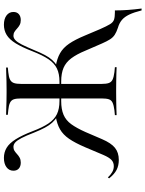

<svg xmlns="http://www.w3.org/2000/svg" viewBox="100 -722 751 992"><g transform="rotate(-90 476.0 -226.5)"><path d="M917.7 129Q908.1 90.3 896.4 65.7Q884.7 41.1 868.5 27.4Q852.4 13.7 827.4 6.5Q805.6 -0.8 791.9 -9.7Q778.2 -18.5 768.1 -34.3Q758.1 -50 746.8 -75.8L709.7 -161.3Q691.1 -206.5 670.2 -234.3Q649.2 -262.1 621 -274.2Q592.7 -286.3 550.8 -286.3H515.3V-295.2H549.2Q590.3 -295.2 617.7 -308.5Q645.2 -321.8 665.7 -352.4Q686.3 -383.1 706.5 -434.7Q727.4 -488.7 747.6 -521.4Q767.7 -554 791.1 -568.1Q814.5 -582.3 843.5 -582.3Q873.4 -582.3 891.5 -569Q909.7 -555.6 909.7 -533.1Q909.7 -515.3 898.4 -505.2Q887.1 -495.2 867.7 -495.2Q853.2 -495.2 842.7 -500.8Q832.3 -506.5 824.2 -514.1Q816.1 -521.8 807.3 -527.4Q798.4 -533.1 787.1 -533.1Q775 -533.1 764.1 -523Q753.2 -512.9 741.5 -489.9Q729.8 -466.9 712.9 -426.6Q699.2 -392.7 687.1 -370.2Q675 -347.6 661.7 -333.1Q648.4 -318.5 631.5 -307.3L629 -314.5Q668.5 -308.1 696.4 -292.3Q724.2 -276.6 745.6 -245.6Q766.9 -214.5 787.9 -163.7L821 -85.5Q836.3 -50.8 846.4 -34.3Q856.5 -17.7 870.2 -13.3Q883.9 -8.9 907.3 -8.9H917.7Q917.7 25.8 920.2 59.3Q922.6 92.7 927.4 129ZM145.2 11.3Q116.1 11.3 94 0Q71.8 -11.3 50 -38.7L54.8 -45.2Q68.5 -30.6 82.7 -22.6Q96.8 -14.5 112.9 -14.5Q132.3 -14.5 145.2 -26.6Q158.1 -38.7 171 -68.5L211.3 -163.7Q233.1 -214.5 254.4 -245.6Q275.8 -276.6 303.2 -292.3Q330.6 -308.1 370.2 -314.5L367.7 -307.3Q350.8 -318.5 337.5 -333.1Q324.2 -347.6 312.1 -370.2Q300 -392.7 286.3 -426.6Q270.2 -468.5 258.1 -491.5Q246 -514.5 235.5 -523.8Q225 -533.1 212.1 -533.1Q200.8 -533.1 191.9 -527.4Q183.1 -521.8 175 -514.1Q166.9 -506.5 156.5 -500.8Q146 -495.2 131.5 -495.2Q112.1 -495.2 100.8 -505.2Q89.5 -515.3 89.5 -533.1Q89.5 -555.6 107.7 -569Q125.8 -582.3 155.6 -582.3Q184.7 -582.3 208.1 -568.1Q231.5 -554 252 -521.4Q272.6 -488.7 293.5 -434.7Q312.9 -383.1 333.5 -352.4Q354 -321.8 381.5 -308.5Q408.9 -295.2 450 -295.2H483.9V-286.3H448.4Q407.3 -286.3 378.6 -274.2Q350 -262.1 329.8 -234.3Q309.7 -206.5 289.5 -161.3L252.4 -75Q232.3 -28.2 207.7 -8.5Q183.1 11.3 145.2 11.3ZM491.9 -2.4Q468.5 -2.4 447.6 -2Q426.6 -1.6 408.9 -1.2Q391.1 -0.8 376.6 0V-8.9L401.6 -11.3Q426.6 -14.5 440.3 -20.6Q454 -26.6 458.5 -39.9Q462.9 -53.2 462.9 -78.2V-492.7Q462.9 -517.7 458.5 -531Q454 -544.4 440.7 -550.8Q427.4 -557.3 402.4 -559.7L378.2 -562.1V-571Q393.5 -571 410.9 -570.2Q428.2 -569.4 448.4 -569Q468.5 -568.5 492.7 -568.5H500H508.1Q532.3 -568.5 552.8 -569Q573.4 -569.4 590.7 -570.2Q608.1 -571 622.6 -571V-562.1L598.4 -559.7Q573.4 -557.3 560.5 -550.8Q547.6 -544.4 542.7 -531Q537.9 -517.7 537.9 -492.7V-78.2Q537.9 -53.2 542.7 -39.9Q547.6 -26.6 560.9 -20.6Q574.2 -14.5 599.2 -11.3L624.2 -8.9V0Q609.7 -0.8 591.9 -1.2Q574.2 -1.6 553.2 -2Q532.3 -2.4 508.9 -2.4H500Z"/></g></svg>

Font: Playfair 144pt SemiExpanded Light
Style: Regular
Weight: 300
Width: 6
Designer: Claus Eggers Sørensen
Foundry: Claus Eggers Sørensen
Version: Version 2.203